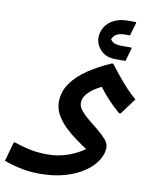

<svg xmlns="http://www.w3.org/2000/svg" viewBox="-136 -835 951 1178"><g transform="rotate(10 339.5 -245.5)"><path d="M404 -623Q404 -658 423 -688.5Q442 -719 478 -737Q514 -755 564 -755H615V-746L592 -668H560Q530 -668 510.5 -658Q491 -648 482 -624Q495 -606 513 -601Q531 -596 553 -596H615V-588L592 -509H530Q471 -509 437.5 -543.5Q404 -578 404 -623ZM195 264Q138 264 91.5 255.5Q45 247 14 237.5Q-17 228 -30 223L4 102H13Q36 110 91 124.5Q146 139 221 139Q288 139 348.5 117Q409 95 448 65Q417 45 380 18.5Q343 -8 309.5 -40.5Q276 -73 254.5 -110.5Q233 -148 233 -190Q233 -256 271 -309Q309 -362 372.5 -404Q436 -446 512 -479H521Q545 -448 574 -412Q603 -376 634 -343Q665 -310 693 -287L618 -186H609Q569 -221 536.5 -255Q504 -289 477 -327Q458 -319 432 -302Q406 -285 386.5 -261Q367 -237 367 -209Q367 -184 387.5 -159.5Q408 -135 438 -111Q468 -87 498 -62.5Q528 -38 548.5 -14Q569 10 569 35Q569 75 543.5 115.5Q518 156 469.5 189.5Q421 223 351.5 243.5Q282 264 195 264Z"/></g></svg>

Font: Kufam SemiBold
Style: Regular
Weight: 600
Designer: Wael Morcos, Artur Schmal
Foundry: Original Type
Version: Version 1.300; ttfautohint (v1.8.3)